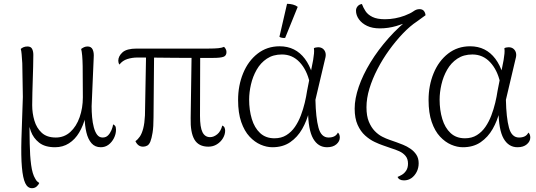

<svg xmlns="http://www.w3.org/2000/svg" viewBox="-20 -760 2813 1008"><path d="M148 228Q125 228 112.5 201.5Q100 175 95 118Q90 61 92.5 -30Q95 -121 100 -251L97 -428Q95 -458 93.5 -476Q92 -494 89 -503Q94 -508 103 -512Q112 -516 124 -516Q142 -516 148.5 -503.5Q155 -491 155 -472Q155 -443 154 -409.5Q153 -376 152 -341.5Q151 -307 150 -273Q149 -239 149 -208Q149 -166 160.5 -127Q172 -88 199 -63Q226 -38 273 -38Q317 -38 349 -67Q381 -96 398 -144.5Q415 -193 415 -249Q415 -348 414 -412.5Q413 -477 406 -503Q414 -509 422 -512.5Q430 -516 440 -516Q459 -516 466.5 -500Q474 -484 472 -458L461 -202Q461 -174 463.5 -145Q466 -116 472.5 -91.5Q479 -67 490 -52.5Q501 -38 519 -38Q536 -38 547 -49Q558 -60 565 -76.5Q572 -93 574 -107Q579 -105 584 -99.5Q589 -94 589 -79Q589 -56 578 -34.5Q567 -13 549.5 0Q532 13 509 13Q479 13 460.5 -8Q442 -29 433.5 -65Q425 -101 424 -147H429Q417 -100 395.5 -64Q374 -28 342 -7.5Q310 13 269 13Q216 13 185.5 -11Q155 -35 142 -71Q129 -107 126 -144H134Q135 -71 136 -6.5Q137 58 143.5 106Q150 154 165 178Q170 188 176 193Q182 198 186 201Q182 211 172 219.5Q162 228 148 228Z M1074 10Q1023 10 1001 -27Q979 -64 981 -141L986 -482H1031L1030 -152Q1030 -92 1043 -66Q1056 -40 1083 -40Q1102 -40 1120.5 -55Q1139 -70 1147 -101Q1156 -97 1159 -89.5Q1162 -82 1162 -74Q1162 -54 1150.5 -34.5Q1139 -15 1119 -2.5Q1099 10 1074 10ZM731 10Q704 10 691 -19Q704 -28 714.5 -43.5Q725 -59 732 -86Q739 -113 741 -154L747 -480H789L786 -144Q786 -94 781 -63.5Q776 -33 769.5 -17Q763 -1 753 4.5Q743 10 731 10ZM607 -421Q601 -430 601 -441Q601 -465 623 -485Q645 -505 698 -505H1076Q1107 -505 1126.5 -507Q1146 -509 1156 -514Q1160 -511 1164.5 -503.5Q1169 -496 1169 -487Q1169 -467 1152.5 -461.5Q1136 -456 1100 -456Q1049 -456 997 -456Q945 -456 894.5 -456.5Q844 -457 795 -457.5Q746 -458 701 -458Q674 -458 648.5 -450Q623 -442 607 -421Z M1410 13Q1380 13 1348.5 -0.5Q1317 -14 1290 -43Q1263 -72 1246.5 -119.5Q1230 -167 1230 -235Q1230 -311 1256.5 -375.5Q1283 -440 1332.5 -478.5Q1382 -517 1448 -517Q1490 -517 1523 -500.5Q1556 -484 1580.5 -451.5Q1605 -419 1621 -369L1606 -326Q1591 -393 1553 -433.5Q1515 -474 1460 -474Q1414 -474 1381 -452Q1348 -430 1327.5 -394Q1307 -358 1297.5 -316.5Q1288 -275 1288 -237Q1288 -182 1302 -135.5Q1316 -89 1345.5 -61.5Q1375 -34 1421 -34Q1457 -34 1483.5 -50.5Q1510 -67 1528.5 -94Q1547 -121 1559.5 -154Q1572 -187 1580 -220.5Q1588 -254 1592 -282L1624 -445Q1627 -465 1628.5 -479Q1630 -493 1628 -507Q1631 -509 1637.5 -510.5Q1644 -512 1650 -512Q1666 -512 1676 -503.5Q1686 -495 1689 -482Q1692 -469 1687 -452L1636 -236Q1638 -142 1652 -90Q1666 -38 1705 -38Q1722 -38 1734.5 -44Q1747 -50 1754 -64Q1764 -55 1764 -38Q1764 -18 1746 -2.5Q1728 13 1697 13Q1650 13 1624 -32.5Q1598 -78 1597 -181L1603 -175Q1591 -126 1566.5 -83Q1542 -40 1503.5 -13.5Q1465 13 1410 13ZM1477 -561Q1471 -560 1461 -561.5Q1451 -563 1447 -567L1487 -740Q1503 -740 1518 -736Q1533 -732 1543 -724Z M2101 187Q2075 187 2067 169Q2077 165 2090 157.5Q2103 150 2112.5 135.5Q2122 121 2122 99Q2122 74 2109 58.5Q2096 43 2076 34Q2056 25 2033 18L1990 3Q1972 -3 1946.5 -15Q1921 -27 1897 -48.5Q1873 -70 1857.5 -104.5Q1842 -139 1842 -190Q1842 -242 1863.5 -304.5Q1885 -367 1925 -432.5Q1965 -498 2020.5 -560.5Q2076 -623 2144 -674L2136 -651Q2104 -636 2061 -623.5Q2018 -611 1974 -611Q1935 -611 1907.5 -624Q1880 -637 1864.5 -658.5Q1849 -680 1849 -704Q1849 -717 1857.5 -727Q1866 -737 1880 -739Q1887 -720 1899 -701.5Q1911 -683 1935.5 -671Q1960 -659 2001 -659Q2028 -659 2054.5 -664Q2081 -669 2105 -678Q2136 -690 2151 -701Q2166 -712 2182 -712Q2198 -712 2205.5 -702.5Q2213 -693 2214 -680L2170 -648Q2132 -623 2094.5 -583.5Q2057 -544 2023 -497Q1989 -450 1962 -398Q1935 -346 1919.5 -295Q1904 -244 1904 -197Q1904 -151 1916.5 -121Q1929 -91 1947.5 -72Q1966 -53 1986.5 -42.5Q2007 -32 2025 -26L2062 -13Q2076 -8 2096 0Q2116 8 2135 21Q2154 34 2166 52.5Q2178 71 2178 97Q2178 122 2167.5 142.5Q2157 163 2140 175Q2123 187 2101 187Z M2410 13Q2380 13 2348.5 -0.5Q2317 -14 2290 -43Q2263 -72 2246.5 -119.5Q2230 -167 2230 -235Q2230 -311 2256.5 -375.5Q2283 -440 2332.5 -478.5Q2382 -517 2448 -517Q2490 -517 2523 -500.5Q2556 -484 2580.5 -451.5Q2605 -419 2621 -369L2606 -326Q2591 -393 2553 -433.5Q2515 -474 2460 -474Q2414 -474 2381 -452Q2348 -430 2327.5 -394Q2307 -358 2297.5 -316.5Q2288 -275 2288 -237Q2288 -182 2302 -135.5Q2316 -89 2345.5 -61.5Q2375 -34 2421 -34Q2457 -34 2483.5 -50.5Q2510 -67 2528.5 -94Q2547 -121 2559.5 -154Q2572 -187 2580 -220.5Q2588 -254 2592 -282L2624 -445Q2627 -465 2628.5 -479Q2630 -493 2628 -507Q2631 -509 2637.5 -510.5Q2644 -512 2650 -512Q2666 -512 2676 -503.5Q2686 -495 2689 -482Q2692 -469 2687 -452L2636 -236Q2638 -142 2652 -90Q2666 -38 2705 -38Q2722 -38 2734.5 -44Q2747 -50 2754 -64Q2764 -55 2764 -38Q2764 -18 2746 -2.5Q2728 13 2697 13Q2650 13 2624 -32.5Q2598 -78 2597 -181L2603 -175Q2591 -126 2566.5 -83Q2542 -40 2503.5 -13.5Q2465 13 2410 13Z"/></svg>

Font: Arima Light
Style: Regular
Weight: 300
Designer: Joana Correia and Natanael Gama
Foundry: NDISCOVER
Version: Version 1.101;gftools[0.9.23]